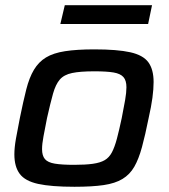

<svg xmlns="http://www.w3.org/2000/svg" viewBox="-20 -707 646 735"><path d="M265 8Q176 8 126 -3Q76 -14 55.5 -41.5Q35 -69 35 -116Q35 -142 41 -176Q47 -210 56 -255Q69 -319 80.5 -364.5Q92 -410 110 -440Q128 -470 156 -487Q184 -504 229 -511Q274 -518 341 -518Q429 -518 478.5 -507Q528 -496 548 -468.5Q568 -441 568 -393Q568 -366 563.5 -332.5Q559 -299 549 -255Q536 -190 523.5 -144Q511 -98 494 -68.5Q477 -39 449 -22Q421 -5 377 1.5Q333 8 265 8ZM264 -76Q307 -76 335.5 -80Q364 -84 381 -94Q398 -104 408.5 -124Q419 -144 427.5 -176Q436 -208 446 -255Q454 -295 459 -324Q464 -353 464 -373Q464 -399 452.5 -412Q441 -425 415 -429.5Q389 -434 341 -434Q287 -434 256 -427.5Q225 -421 209 -402.5Q193 -384 183 -348.5Q173 -313 160 -255Q152 -214 146.5 -185Q141 -156 141 -136Q141 -111 152 -98Q163 -85 190 -80.5Q217 -76 264 -76ZM211 -615 228 -687H562L547 -615Z"/></svg>

Font: Saira SemiExpanded Medium
Style: Italic
Weight: 500
Width: 6
Italic angle: -12°
Designer: Hector Gatti with collaboration of the Omnibus-Type team
Foundry: Omnibus-Type
Version: Version 1.101